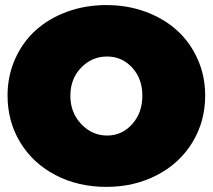

<svg xmlns="http://www.w3.org/2000/svg" viewBox="-20 -728 840 758"><path d="M9.8 -351.1Q9.8 -427.7 39.3 -494.4Q68.8 -561 120.4 -607.9Q171.9 -654.8 244.1 -681.4Q316.4 -708 399.9 -708Q483.4 -708 555.7 -681.2Q627.9 -654.3 679.4 -607.4Q731 -560.5 760.5 -494.1Q790 -427.7 790 -351.1Q790 -248.5 739.7 -166Q689.5 -83.5 600.1 -36.9Q510.7 9.8 399.9 9.8Q288.6 9.8 199.5 -36.6Q110.4 -83 60.1 -165.5Q9.8 -248 9.8 -351.1ZM402.8 -192.9Q461.4 -192.9 501.7 -237.8Q542 -282.7 542 -350.1Q542 -417.5 501.7 -461.2Q461.4 -504.9 402.8 -504.9Q342.8 -504.9 300.3 -460.9Q257.8 -417 257.8 -350.1Q257.8 -283.2 300.8 -238Q343.8 -192.9 402.8 -192.9Z"/></svg>

Font: Trueno UltraBlack
Style: Regular
Weight: 950
Designer: Julieta Ulanovsky
Foundry: Julieta Ulanovsky
Version: Version 3.001b | FøM Fix